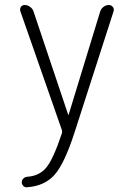

<svg xmlns="http://www.w3.org/2000/svg" viewBox="-20 -540 540 788"><path d="M233.4 -7.8 63.5 -494.1Q60.5 -503.9 65.9 -511.7Q71.3 -519.5 81.1 -519.5Q92.8 -519.5 103 -512.2Q113.3 -504.9 117.2 -494.1L259.8 -69.3Q259.8 -68.4 260.7 -68.4Q261.7 -68.4 261.7 -69.3L391.6 -494.1Q395.5 -504.9 405.3 -512.2Q415 -519.5 426.8 -519.5Q436.5 -519.5 442.9 -511.7Q449.2 -503.9 446.3 -494.1L287.1 0Q245.1 130.9 204.1 177.2Q163.1 223.6 90.8 228.5Q82 229.5 75.7 223.1Q69.3 216.8 69.3 208Q69.3 199.2 75.7 192.9Q82 186.5 90.8 185.5Q140.6 182.6 169.4 148.4Q198.2 114.3 233.4 8.8Q236.3 0 233.4 -7.8Z"/></svg>

Font: Rounded-X Mgen+ 1mn light
Style: Regular
Weight: 200
Designer: [Source Han Sans]
Ryoko NISHIZUKA  (kana & ideographs); Paul D. Hunt (Latin, Greek & Cyrillic); Wenlong ZHANG  (bopomofo
Version: Version 1.059.20150602